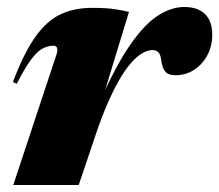

<svg xmlns="http://www.w3.org/2000/svg" viewBox="-20 -530 628 550"><path d="M142 -374.5Q145.5 -386 143.5 -392.5Q141.5 -399 132.5 -399Q119 -399 104 -392Q89 -385 71 -362Q53 -339 28 -290L17 -295Q48 -377.5 80.8 -423.8Q113.5 -470 153 -488.8Q192.5 -507.5 243.5 -507.5Q265.5 -507.5 281.8 -506.5Q298 -505.5 313.5 -503Q329 -500.5 349.5 -496L261.5 -207.5L263 -232Q311 -341.5 353.2 -402Q395.5 -462.5 433.8 -486.2Q472 -510 507.5 -510Q547 -510 567.5 -489.5Q588 -469 588 -430.5Q588 -398 573.8 -371.5Q559.5 -345 535.8 -329.8Q512 -314.5 482.5 -314.5Q463 -314.5 454.2 -324Q445.5 -333.5 442.5 -353Q440.5 -373 434.2 -379.8Q428 -386.5 416.5 -386.5Q403 -386.5 387.5 -377.5Q372 -368.5 355.5 -349.8Q339 -331 322 -301.8Q305 -272.5 287.5 -232.2Q270 -192 252.5 -139.5L205.5 0H18Z"/></svg>

Font: Newsreader 60pt ExtraBold
Style: Italic
Weight: 800
Italic angle: -17°
Designer: Hugues Gentile
Foundry: Production Type
Version: Version 1.003